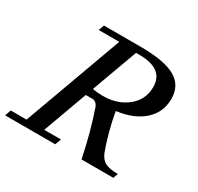

<svg xmlns="http://www.w3.org/2000/svg" viewBox="-167 -832 1030 1001"><g transform="rotate(30 348.0 -331.5)"><path d="M-24.4 0 -11.7 -36.6H83.5L299.3 -629.4H175.3L188 -663.1H407.7Q552.2 -663.1 617.9 -625.5Q683.6 -587.9 683.6 -507.3Q683.6 -426.8 625.2 -374Q566.9 -321.3 463.9 -308.1Q472.2 -256.3 488.5 -195.6Q504.9 -134.8 520.5 -93.3Q533.7 -57.6 559.3 -43.2Q585 -28.8 637.2 -28.8L627 0H435.5Q405.3 -147.5 362.8 -270.5Q357.9 -285.2 348.1 -293.7Q338.4 -302.2 327.1 -302.2H286.6L189.9 -36.6H290.5L277.3 0ZM422.9 -623.5H403.8L303.2 -347.7Q332 -342.3 365.2 -342.3Q452.1 -342.3 511.5 -389.6Q570.8 -437 570.8 -513.7Q570.8 -623.5 422.9 -623.5Z"/></g></svg>

Font: Elstob 8pt Medium
Style: Italic
Weight: 500
Italic angle: -20°
Designer: Peter S. Baker
Version: Version 1.015